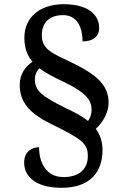

<svg xmlns="http://www.w3.org/2000/svg" viewBox="-20 -780 584 914"><path d="M273 114C408 114 468 40 468 -66C468 -106 456 -141 436 -167C468 -195 497 -243 497 -291C497 -372 444 -423 322 -482C230 -526 179 -544 179 -612C179 -674 217 -708 280 -708C351 -708 373 -644 373 -583C422 -583 452 -605 452 -647C452 -712 396 -760 284 -760C175 -760 96 -702 96 -600C96 -550 111 -513 135 -486C99 -463 74 -425 74 -377C74 -297 115 -243 223 -190C377 -115 398 -94 398 -36C398 24 358 63 282 63C202 63 166 -3 166 -79C133 -79 95 -60 95 -6C95 64 155 114 273 114ZM399 -204C369 -229 331 -247 290 -267C179 -322 146 -348 146 -402C146 -425 155 -443 168 -455C201 -430 243 -409 290 -387C394 -336 416 -301 416 -256C416 -236 409 -218 399 -204Z"/></svg>

Font: Noto Serif Oriya Medium
Style: Regular
Weight: 500
Designer: David Williams
Foundry: Google LLC, David Williams
Version: Version 1.051